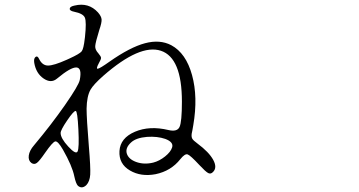

<svg xmlns="http://www.w3.org/2000/svg" viewBox="-20 -771 1540 824"><path d="M350.6 23.4Q365.2 7.8 367.2 -21.5Q369.1 -50.8 361.3 -143.6Q351.6 -262.7 351.6 -304.7Q352.5 -357.4 368.2 -385.7Q380.9 -408.2 422.9 -445.3Q580.1 -583 670.4 -553.2Q760.7 -523.4 760.7 -335Q760.7 -248 750.5 -226.1Q740.2 -204.1 703.1 -212.9Q622.1 -232.4 559.1 -205.6Q496.1 -178.7 492.7 -123Q489.3 -67.4 538.1 -39.1Q585 -11.7 647.5 -23.4Q713.9 -37.1 753.9 -87.9Q773.4 -112.3 785.2 -108.4Q796.9 -104.5 835.9 -62.5Q862.3 -34.2 873.5 -28.3Q884.8 -22.5 894.5 -33.2Q913.1 -51.8 895 -85Q877 -118.2 827.1 -155.3Q809.6 -168 805.2 -175.8Q800.8 -183.6 802.7 -197.3Q803.7 -200.2 805.7 -211.9Q808.6 -226.6 809.6 -234.4Q830.1 -354.5 804.2 -448.7Q778.3 -543 714.8 -577.1Q666 -602.5 602.1 -585.4Q538.1 -568.4 449.2 -505.9Q409.2 -477.5 399.9 -476.1Q390.6 -474.6 404.3 -500Q414.1 -516.6 413.6 -522.9Q413.1 -529.3 402.3 -542Q387.7 -557.6 388.7 -573.2Q389.6 -588.9 406.2 -642.6Q417 -673.8 416 -687.5Q415 -701.2 400.4 -717.8Q360.4 -761.7 299.8 -747.1Q280.3 -743.2 279.3 -733.9Q278.3 -724.6 297.9 -720.7Q336.9 -712.9 344.2 -695.3Q351.6 -677.7 344.7 -612.3Q344.7 -610.4 343.8 -605.5Q338.9 -561.5 330.6 -550.8Q322.3 -540 277.3 -519.5Q270.5 -516.6 266.6 -514.6Q210 -489.3 185.5 -489.7Q161.1 -490.2 147.5 -518.6Q140.6 -533.2 132.3 -526.4Q124 -519.5 127 -501Q134.8 -456.1 167 -434.1Q199.2 -412.1 224.6 -433.6Q342.8 -532.2 322.3 -427.7Q317.4 -404.3 259.3 -320.8Q201.2 -237.3 126 -147.5Q106.4 -125 103.5 -103.5Q100.6 -82 115.2 -71.3Q127 -63.5 138.2 -71.8Q149.4 -80.1 172.9 -114.3Q206.1 -162.1 217.3 -164.1Q228.5 -166 250 -128.9Q290 -58.6 298.8 -14.6Q305.7 17.6 314.5 26.4Q332 41 350.6 23.4ZM563.5 -76.2Q532.2 -87.9 524.4 -111.3Q516.6 -135.7 542 -159.2Q563.5 -179.7 611.3 -183.6Q655.3 -186.5 689.5 -174.8Q725.6 -161.1 718.8 -138.7Q712.9 -119.1 688.5 -99.6Q664.1 -80.1 637.7 -73.2Q597.7 -63.5 563.5 -76.2ZM240.2 -200.2Q240.2 -212.9 268.1 -253.9Q295.9 -294.9 304.7 -294.9Q312.5 -294.9 316.4 -215.3Q320.3 -135.7 313 -121.1Q305.7 -106.4 272.9 -142.1Q240.2 -177.7 240.2 -200.2Z"/></svg>

Font: Bpmf GenWan Min R
Style: R
Weight: 400
Foundry: But Ko
Version: Version 1.320